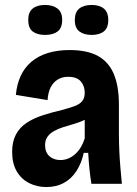

<svg xmlns="http://www.w3.org/2000/svg" viewBox="-20 -742 551 775"><path d="M167 13Q129 13 97.5 -3Q66 -19 47.5 -50.5Q29 -82 29 -129Q29 -170 44 -198.5Q59 -227 86.5 -245.5Q114 -264 150.5 -276Q187 -288 230 -298Q260 -306 280.5 -313.5Q301 -321 311.5 -333.5Q322 -346 322 -368Q322 -395 306 -413.5Q290 -432 255 -432Q231 -432 213 -421Q195 -410 184.5 -389.5Q174 -369 172 -338L44 -359Q48 -402 63.5 -435.5Q79 -469 106.5 -492.5Q134 -516 173 -528Q212 -540 261 -540Q332 -540 375.5 -516Q419 -492 439.5 -443Q460 -394 460 -319V-201Q460 -170 461.5 -135Q463 -100 466 -65.5Q469 -31 472 0H349Q344 -30 341 -60.5Q338 -91 336 -125H318Q309 -83 288.5 -51.5Q268 -20 237.5 -3.5Q207 13 167 13ZM224 -96Q240 -96 255 -102Q270 -108 283 -119.5Q296 -131 306 -147.5Q316 -164 322 -184V-280L349 -276Q335 -264 316 -255.5Q297 -247 276 -241Q255 -235 234.5 -228.5Q214 -222 198 -213Q182 -204 172 -190.5Q162 -177 162 -156Q162 -127 179.5 -111.5Q197 -96 224 -96ZM350 -601Q319 -601 300.5 -615Q282 -629 282 -661Q282 -693 300 -707.5Q318 -722 350 -722Q381 -722 399 -707.5Q417 -693 417 -661Q417 -629 399 -615Q381 -601 350 -601ZM162 -601Q131 -601 112.5 -614.5Q94 -628 94 -662Q94 -693 112 -707.5Q130 -722 162 -722Q193 -722 212 -707.5Q231 -693 231 -662Q231 -629 212.5 -615Q194 -601 162 -601Z"/></svg>

Font: Bricolage Grotesque 24pt SemiCondensed
Style: Bold
Weight: 700
Width: 4
Designer: Mathieu Triay
Foundry: Atelier Triay
Version: Version 1.001;gftools[0.9.33.dev8+g029e19f]